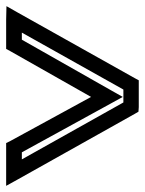

<svg xmlns="http://www.w3.org/2000/svg" viewBox="-22 -623 471 624"><path d="M36 -40 416 -253 428 -260 429 -275V-347V-362L416 -369L36 -582L-1 -603L-2 -560V-479V-464L11 -457L274 -308L12 -165L-2 -158V-143V-62V-19L36 -40ZM49 -105V-128L337 -286L377 -308L338 -330L49 -494V-517L379 -332V-290L49 -105Z"/></svg>

Font: Gamestation DisplayOutline
Style: Regular
Weight: 400
Designer: Jonas Hecksher
Foundry: Jonas Hecksher, Playtypeª, e-types AS
Version: Version 1.003